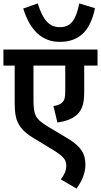

<svg xmlns="http://www.w3.org/2000/svg" viewBox="-20 -912 591 1124"><path d="M536 -864 444 -892C426 -802 399 -753 331 -753C267 -753 231 -796 201 -892L116 -862C158 -727 232 -667 329 -667C435 -667 507 -721 536 -864ZM551 -528V-622H0V-528H66V-312C66 -255 71 -224 84 -196C102 -156 135 -128 184 -99L285 -38C355 5 368 24 368 60C368 89 353 117 336 138L428 192C454 156 480 108 480 52C480 -11 456 -53 379 -100L262 -170C185 -217 176 -238 176 -332V-528H362V-383C362 -340 358 -325 344 -312C334 -301 317 -295 293 -291L316 -195C374 -203 412 -220 437 -247C463 -276 473 -310 473 -377V-528Z"/></svg>

Font: Noto Sans SemiCondensed SemiBold
Style: Italic
Weight: 600
Width: 4
Italic angle: -12°
Designer: Monotype Design Team
Foundry: Monotype Imaging Inc.
Version: Version 2.013